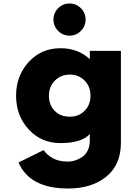

<svg xmlns="http://www.w3.org/2000/svg" viewBox="-20 -804 783 1099"><path d="M313 -757Q340 -784 378 -784Q416 -784 443 -757Q470 -730 470 -692Q470 -654 443 -627Q416 -600 378 -600Q340 -600 313 -627Q286 -654 286 -692Q286 -730 313 -757ZM86 126 230 55Q247 82 282 101.5Q317 121 370 121Q390 121 410 114.5Q430 108 450 95Q470 82 482 57.5Q494 33 494 1V-37Q447 15 326 15Q216 15 144 -63.5Q72 -142 72 -256Q72 -370 144 -449Q216 -528 326 -528Q426 -528 492 -467H494V-513H672V14Q672 139 588.5 207Q505 275 370 275Q150 275 86 126ZM260 -256Q260 -203 293 -169.5Q326 -136 380 -136Q431 -136 464.5 -170Q498 -204 498 -256.5Q498 -309 464 -343Q430 -377 380 -377Q329 -377 294.5 -343Q260 -309 260 -256Z"/></svg>

Font: Hussar
Style: BoldWeb
Weight: 700
Foundry: Cannot Into Space Fonts
Version: Version 2.00